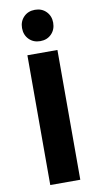

<svg xmlns="http://www.w3.org/2000/svg" viewBox="-102 -976 531 1020"><g transform="rotate(-10 164.0 -465.5)"><path d="M83 0V-700H245V0ZM164 -762Q127 -762 103.5 -786Q80 -810 80 -847Q80 -883 103.5 -907Q127 -931 164 -931Q201 -931 224.5 -907Q248 -883 248 -847Q248 -810 224.5 -786Q201 -762 164 -762Z"/></g></svg>

Font: Montserrat
Style: Bold
Weight: 700
Designer: Julieta Ulanovsky
Foundry: Julieta Ulanovsky
Version: Version 9.000; ttfautohint (v1.8.4.7-5d5b)